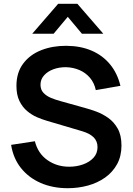

<svg xmlns="http://www.w3.org/2000/svg" viewBox="-20 -975 698 1010"><path d="M149.5 -797.5 286 -955H387L523.5 -797.5H411L336.5 -886.5L262 -797.5ZM336.5 15Q257.5 15 194.2 -12.5Q131 -40 90.2 -91.2Q49.5 -142.5 38.5 -213L163.5 -232Q179.5 -168 229.2 -133Q279 -98 344 -98Q382.5 -98 416.5 -110Q450.5 -122 471.8 -145Q493 -168 493 -201.5Q493 -216.5 488 -229.2Q483 -242 473.2 -252Q463.5 -262 448.2 -270.2Q433 -278.5 413 -284.5L227 -339.5Q203 -346.5 175.2 -358.2Q147.5 -370 122.8 -390.8Q98 -411.5 82.2 -443.8Q66.5 -476 66.5 -523.5Q66.5 -593 101.8 -640.2Q137 -687.5 196.8 -711Q256.5 -734.5 329.5 -734Q403.5 -733.5 461.5 -708.8Q519.5 -684 558.5 -637Q597.5 -590 613.5 -523.5L484 -501Q476 -539 453.2 -565.8Q430.5 -592.5 397.8 -606.5Q365 -620.5 328 -621.5Q292 -622 261.2 -610.8Q230.5 -599.5 211.8 -578.5Q193 -557.5 193 -529.5Q193 -503 209 -486.2Q225 -469.5 248.8 -459.8Q272.5 -450 297 -443.5L426 -407.5Q452.5 -400.5 485.5 -388.5Q518.5 -376.5 549 -355Q579.5 -333.5 599.2 -298.5Q619 -263.5 619 -209.5Q619 -153.5 595.8 -111.2Q572.5 -69 533 -41Q493.5 -13 442.8 1Q392 15 336.5 15Z"/></svg>

Font: Manrope ExtraLight
Style: Bold
Weight: 700
Version: Version 4.504